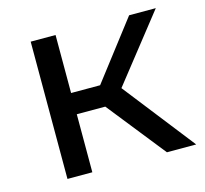

<svg xmlns="http://www.w3.org/2000/svg" viewBox="-83 -623 764 716"><g transform="rotate(-15 299.0 -265.0)"><path d="M299 -224 477 0H590L375 -275L576 -530H473L301 -306H189V-530H93V0H189V-224Z"/></g></svg>

Font: ICO Headline
Style: Regular
Weight: 500
Designer: Julieta Ulanovsky
Foundry: Julieta Ulanovsky
Version: Version 7.200